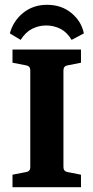

<svg xmlns="http://www.w3.org/2000/svg" viewBox="-20 -779 389 799"><path d="M317 -518 261 -507Q244 -504 244 -486V-84Q244 -66 261 -63L317 -52V0H32V-52L89 -63Q106 -66 106 -83V-486Q106 -504 89 -507L32 -518V-573H317ZM176 -759Q236 -759 277.5 -724.5Q319 -690 329 -640L278 -613Q259 -645 231.5 -659Q204 -673 172 -673Q141 -673 113.5 -659Q86 -645 66 -613L21 -640Q35 -692 76.5 -725.5Q118 -759 176 -759Z"/></svg>

Font: Yrsa
Style: Regular
Weight: 400
Designer: Anna Giedrys (Yrsa+Rasa design), David Brezina (Yrsa art-direction, Rasa art-direction, design)
Foundry: Rosetta Type Foundry
Version: Version 2.004